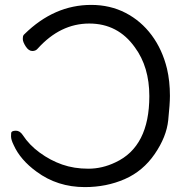

<svg xmlns="http://www.w3.org/2000/svg" viewBox="-20 -739 765 783"><path d="M326 24Q214 24 129 -39Q63 -87 36 -147Q25 -169 25 -183Q25 -185 25.5 -195.5Q26 -206 45 -206Q61 -206 73 -188Q99 -148 142 -116.5Q185 -85 233.5 -68Q282 -51 340 -51Q397 -51 451 -77Q589 -141 589 -347Q589 -466 530 -546Q461 -643 344 -643Q226 -643 134 -541Q126 -531 112 -531Q97 -531 85 -549.5Q73 -568 73 -580Q73 -581 73.5 -588Q74 -595 80 -600Q201 -719 352 -719Q429 -719 492 -686.5Q555 -654 598.5 -595.5Q642 -537 661 -459Q673 -408 673 -348Q673 -316 666 -248.5Q659 -181 611 -111Q563 -41 488.5 -8.5Q414 24 326 24Z"/></svg>

Font: ToneOZ-Pinyin-WenKai-Medium
Style: Medium
Weight: 700
Designer: Fontworks Inc.
Foundry: ToneOZ
Version: Version 0.240331